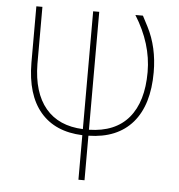

<svg xmlns="http://www.w3.org/2000/svg" viewBox="-52 -577 772 830"><g transform="rotate(5 333.5 -162.5)"><path d="M318.8 -528.3C318.8 -528.3 318.8 -17.1 318.8 -17.1C318.8 -17.1 318.8 -17.1 318.8 -17.1C248.5 -20 194.3 -43.9 156.7 -88.9C119.1 -133.8 99.6 -197.8 98.6 -280.3C98.6 -280.3 98.6 -528.3 98.6 -528.3C98.6 -528.3 72.3 -528.3 72.3 -528.3C72.3 -528.3 72.3 -283.2 72.3 -283.2C72.3 -283.2 72.3 -283.2 72.3 -283.2C72.8 -190.9 94.2 -119.6 136.7 -69.8C179.2 -20 239.7 6.3 318.8 9.3C318.8 9.3 318.8 202.6 318.8 202.6C318.8 202.6 345.2 202.6 345.2 202.6C345.2 202.6 345.2 9.3 345.2 9.3C345.2 9.3 345.2 9.3 345.2 9.3C428.7 7.8 492.2 -18.6 536.6 -69.8C580.6 -121.1 602.5 -193.8 602.5 -288.1C602.5 -288.1 602.5 -288.1 602.5 -288.1C602.5 -360.4 587.9 -425.3 558.6 -482.4C558.6 -482.4 534.7 -528.3 534.7 -528.3C534.7 -528.3 502 -528.3 502 -528.3C502 -528.3 502 -528.3 502 -528.3C551.3 -449.7 576.2 -369.1 576.2 -287.1C576.2 -287.1 576.2 -287.1 576.2 -287.1C576.2 -200.7 556.6 -134.8 517.6 -88.4C478.5 -42 420.9 -18.1 345.2 -16.6C345.2 -16.6 345.2 -528.3 345.2 -528.3C345.2 -528.3 318.8 -528.3 318.8 -528.3Z"/></g></svg>

Font: WOX
Style: Regular
Weight: 500
Designer: Google
Foundry: ""
Version: ""